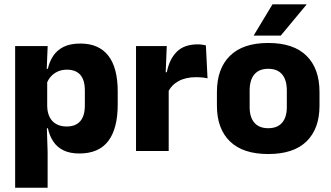

<svg xmlns="http://www.w3.org/2000/svg" viewBox="-20 -707 1549 899"><path d="M351.7 11.7Q307.5 11.7 277.5 -2.9Q247.4 -17.5 229.7 -44.2Q211.9 -70.8 204.3 -106.4H164.8L201 -209.4Q201.8 -179.2 212.8 -158Q223.7 -136.9 244 -125.8Q264.2 -114.7 292.2 -114.7Q334 -114.7 355.7 -139.5Q377.3 -164.2 377.3 -213.1V-283.2Q377.3 -332.2 356.1 -356.5Q334.9 -380.8 292.9 -380.8Q269.3 -380.8 250.1 -372Q230.9 -363.2 217.7 -348.2Q204.4 -333.3 198.5 -314.5L163.3 -385H204Q211.4 -418.1 228.9 -444.9Q246.4 -471.7 277.4 -487.4Q308.4 -503.1 356.7 -503.1Q442.5 -503.1 486.8 -446.7Q531.2 -390.3 531.2 -278.2V-218.1Q531.2 -104.7 486.8 -46.5Q442.3 11.7 351.7 11.7ZM203 172H50.9V-491.4H203.2L197.8 -358.8L201 -341.7V-152.7L198.8 -126.4L203 5.2Z M766.9 -276 725 -368.9H761.2Q772.9 -430 807.7 -464.6Q842.4 -499.3 905.8 -499.3Q916.9 -499.3 926.2 -497.9Q935.6 -496.5 944 -494.6L951.7 -340.2Q941.1 -342.8 927 -344.2Q912.9 -345.6 898.5 -345.6Q849.5 -345.6 816.1 -327.3Q782.7 -309 766.9 -276ZM769.9 0H616.9V-491.4H760.8L754.5 -334.7L769.9 -332.5Z M1235.9 14.2Q1117.2 14.2 1056.4 -45.2Q995.7 -104.6 995.7 -211.9V-276.5Q995.7 -385.4 1056.6 -445.6Q1117.5 -505.8 1235.9 -505.8Q1354.7 -505.8 1415.4 -445.6Q1476 -385.4 1476 -276.5V-211.9Q1476 -104.6 1415.5 -45.2Q1355.1 14.2 1235.9 14.2ZM1235.9 -106.7Q1278.7 -106.7 1300.8 -132.3Q1323 -157.9 1323 -205.5V-283.2Q1323 -332.8 1300.8 -358.9Q1278.7 -384.9 1235.9 -384.9Q1193.5 -384.9 1171.2 -358.9Q1148.9 -332.8 1148.9 -283.2V-205.5Q1148.9 -157.9 1171.2 -132.3Q1193.5 -106.7 1235.9 -106.7ZM1168.4 -541.7 1255.9 -686.8H1414.8V-684.9L1294.4 -540.2H1168.4Z"/></svg>

Font: Anek Devanagari Medium
Style: Regular
Weight: 500
Designer: Kailash Malviya (Devanagari) & Yesha Goshar (Latin)
Foundry: Ek Type
Version: Version 1.003